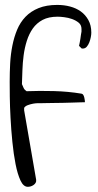

<svg xmlns="http://www.w3.org/2000/svg" viewBox="-20 -630 392 765"><path d="M18.6 -304.7Q18.6 -340.8 20.5 -377.4Q22.5 -414.1 29.3 -448.2Q36.1 -482.4 48.3 -511.7Q60.5 -541 81.5 -563Q102.5 -585 133.8 -597.7Q165 -610.4 208 -610.4Q235.4 -610.4 259.3 -604Q283.2 -597.7 301.8 -584.5Q320.3 -571.3 332 -550.3Q343.8 -529.3 343.8 -500Q343.8 -492.2 341.8 -481.9Q339.8 -471.7 335.9 -461.4Q332 -451.2 325.7 -443.8Q319.3 -436.5 309.6 -436.5Q307.6 -436.5 306.6 -436.5Q305.7 -436.5 304.7 -437.5L299.8 -442.4Q295.9 -446.3 294.9 -447.3Q295.9 -451.2 297.4 -459Q298.8 -466.8 300.3 -475.6Q301.8 -484.4 302.7 -492.7Q303.7 -501 304.7 -503.9V-514.6Q304.7 -530.3 293.5 -539.6Q282.2 -548.8 267.1 -554.2Q252 -559.6 235.8 -561.5Q219.7 -563.5 210 -563.5Q173.8 -563.5 149.9 -550.8Q126 -538.1 110.8 -516.6Q95.7 -495.1 86.9 -467.3Q78.1 -439.5 74.2 -409.7Q70.3 -379.9 69.3 -350.1Q68.4 -320.3 67.4 -294.9Q70.3 -287.1 74.2 -279.3Q78.1 -271.5 85.9 -266.6Q137.7 -268.6 194.8 -267.1Q252 -265.6 304.7 -256.8Q309.6 -255.9 312 -251.5Q314.5 -247.1 315.9 -241.2Q317.4 -235.4 317.9 -230Q318.4 -224.6 318.4 -222.7Q312.5 -222.7 298.3 -222.2Q284.2 -221.7 266.6 -221.2Q249 -220.7 230 -220.2Q210.9 -219.7 193.4 -219.7Q175.8 -219.7 162.1 -219.2Q148.4 -218.8 142.6 -218.8H129.9Q122.1 -218.8 111.3 -216.8Q100.6 -214.8 90.3 -210.9Q80.1 -207 76.2 -200.2V-190.4L124 85.9Q125 92.8 122.1 98.1Q119.1 103.5 113.3 107.4Q107.4 111.3 101.6 112.8Q95.7 114.3 90.8 114.3Q73.2 114.3 61.5 88.9Q49.8 63.5 42 23.9Q34.2 -15.6 29.3 -64.5Q24.4 -113.3 22 -159.7Q19.5 -206.1 19 -245.1Q18.6 -284.2 18.6 -304.7Z"/></svg>

Font: Swanky and Moo Moo
Style: Regular
Weight: 400
Designer: Kimberly Geswein
Foundry: Kimberly Geswein
Version: Version 1.002 2001